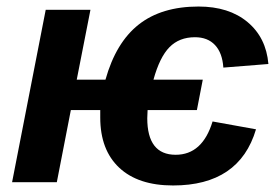

<svg xmlns="http://www.w3.org/2000/svg" viewBox="-20 -558 842 588"><path d="M154 0H17L120 -528H257L215 -314H303Q335 -428 405 -483Q475 -538 588 -538Q681 -538 738 -490.5Q795 -443 802 -362L664 -351Q661 -396 638.5 -420Q616 -444 577 -444Q529 -444 499 -413.5Q469 -383 450 -314H601L583 -221H432L431 -196Q431 -84 518 -84Q600 -84 631 -186L764 -162Q713 10 510 10Q403 10 345 -44.5Q287 -99 287 -198V-221H197Z"/></svg>

Font: Libra Sans
Style: Bold Italic
Weight: 700
Italic angle: -12°
Foundry: Context Ltd
Version: Version 1.002